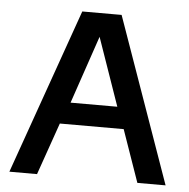

<svg xmlns="http://www.w3.org/2000/svg" viewBox="-46 -625 662 671"><g transform="rotate(5 285.0 -290.0)"><path d="M11 0H108L172 -183H396L460 0H559L354 -580H216ZM203 -259 284 -497 367 -259Z"/></g></svg>

Font: Charger Sport
Style: Bd
Weight: 700
Designer: Jasper
Foundry: Cannot Into Space Fonts
Version: Version 1.1